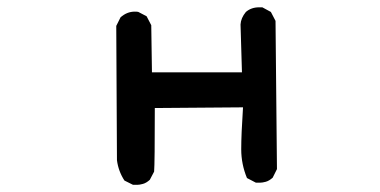

<svg xmlns="http://www.w3.org/2000/svg" viewBox="-20 -480 1040 525"><path d="M655.3 6.8Q639.6 -31.2 639.6 -71.8Q639.6 -112.3 644.5 -186.5L403.3 -184.6Q403.3 -32.2 401.4 -10.7L389.6 11.7Q379.9 20.5 370.6 22.9Q361.3 25.4 355.5 25.4Q349.6 25.4 343.8 25.4L320.3 13.7Q303.7 -11.7 299.8 -42Q299.8 -43 297.9 -409.2L309.6 -432.6Q327.1 -448.2 348.6 -448.2Q356.4 -448.2 358.4 -447.3L380.9 -435.5L393.6 -411.1L395.5 -282.2H641.6L637.7 -413.1Q638.7 -430.7 652.3 -447.3Q667 -460 688.5 -460Q691.4 -460 697.3 -460L720.7 -447.3L733.4 -422.9L737.3 -17.6L725.6 5.9Q715.8 14.6 706.5 17.1Q697.3 19.5 691.4 19.5Q685.5 19.5 679.7 19.5Z"/></svg>

Font: JasonHandwriting2
Style: SemiBold
Weight: 600
Version: Version 1.04.7